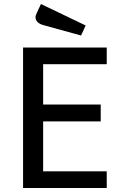

<svg xmlns="http://www.w3.org/2000/svg" viewBox="-20 -937 612 957"><path d="M512 0H95V-700H512V-617H195V-416H482V-332H195V-83H512ZM157 -852Q157 -859 161 -867L184 -917L407 -810L384 -760L199 -811Q157 -822 157 -852Z"/></svg>

Font: Voces
Style: Regular
Weight: 400
Designer: Ana Paula Megda, Pablo Ugerman
Foundry: Ana Paula Megda, Pablo Ugerman
Version: Version 1.003